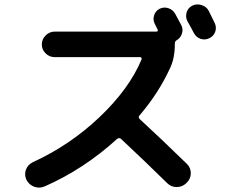

<svg xmlns="http://www.w3.org/2000/svg" viewBox="-20 -852 1040 881"><path d="M812.5 -735.4Q821.3 -716.8 814.5 -696.8Q807.6 -676.8 790 -667Q782.2 -662.1 782.2 -652.3V-648.4Q782.2 -583 758.8 -536.1Q707 -423.8 620.1 -322.3Q612.3 -313.5 622.1 -304.7Q714.8 -219.7 836.9 -100.6Q855.5 -83 855.5 -57.1Q855.5 -31.2 835.9 -12.7Q817.4 5.9 791.5 6.3Q765.6 6.8 747.1 -11.7Q643.6 -113.3 535.2 -214.8Q527.3 -221.7 517.6 -214.8Q364.3 -75.2 183.6 3.9Q159.2 13.7 135.7 4.4Q112.3 -4.9 100.6 -28.3Q90.8 -51.8 99.1 -73.7Q107.4 -95.7 129.9 -107.4Q300.8 -185.5 437 -314.9Q573.2 -444.3 629.9 -580.1Q630.9 -584 628.9 -586.9Q627 -589.8 623 -589.8H231.4Q207 -589.8 189.5 -606.9Q171.9 -624 171.9 -647.9Q171.9 -671.9 189.5 -689.5Q207 -707 231.4 -707H697.3Q707 -707 703.1 -716.8Q701.2 -720.7 696.8 -729.5Q692.4 -738.3 690.4 -742.2Q680.7 -760.7 687 -781.2Q693.4 -801.8 711.9 -811.5Q731.4 -821.3 752.4 -814.5Q773.4 -807.6 784.2 -788.1Q789.1 -779.3 798.3 -761.7Q807.6 -744.1 812.5 -735.4ZM937.5 -802.7Q942.4 -793 951.7 -773.9Q960.9 -754.9 964.8 -747.1Q974.6 -727.5 967.8 -707Q960.9 -686.5 940.9 -676.8Q920.9 -667 900.4 -673.8Q879.9 -680.7 869.1 -701.2Q860.4 -718.8 839.8 -754.9Q830.1 -774.4 836.4 -795.4Q842.8 -816.4 862.8 -826.2Q882.8 -835.9 905.3 -828.6Q927.7 -821.3 937.5 -802.7Z"/></svg>

Font: Rounded-X Mgen+ 2m bold
Style: Bold
Weight: 700
Designer: [Source Han Sans]
Ryoko NISHIZUKA  (kana & ideographs); Paul D. Hunt (Latin, Greek & Cyrillic); Wenlong ZHANG  (bopomofo
Version: Version 1.059.20150602